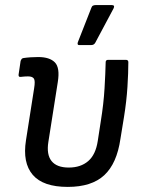

<svg xmlns="http://www.w3.org/2000/svg" viewBox="-20 -723 558 754"><path d="M246 11Q149 11 108.5 -36.5Q68 -84 82 -172L114 -376Q119 -406 113 -414.5Q107 -423 90 -423Q84 -423 76 -422.5Q68 -422 61 -421Q52 -420 53 -430L61 -484Q63 -489 65 -491.5Q67 -494 72 -495Q85 -497 100.5 -498Q116 -499 130 -499Q175 -499 195.5 -478Q216 -457 207 -401L170 -166Q162 -116 182.5 -90.5Q203 -65 250 -65Q297 -65 326.5 -90.5Q356 -116 364 -170L376 -248Q387 -316 390.5 -375.5Q394 -435 395 -479Q395 -488 405 -488H474Q484 -488 484 -479Q484 -438 480.5 -382Q477 -326 467 -264L453 -178Q439 -81 389.5 -35Q340 11 246 11ZM290 -546Q286 -546 285 -549.5Q284 -553 286 -558L339 -693Q341 -699 345.5 -701Q350 -703 355 -703H420Q426 -703 427.5 -699.5Q429 -696 426 -690L354 -555Q349 -546 338 -546Z"/></svg>

Font: Sofia Sans Semi Condensed Medium
Style: Italic
Weight: 500
Italic angle: -9°
Version: Version 4.100